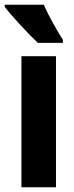

<svg xmlns="http://www.w3.org/2000/svg" viewBox="-36 -786 310 806"><path d="M148 -766H-16V-757C10 -722 89 -637 123 -606H228V-619C208 -649 165 -725 148 -766ZM199 0V-550H54V0Z"/></svg>

Font: Noto Sans Armenian ExtraCondensed ExtraBold
Style: Regular
Weight: 800
Width: 2
Designer: Monotype Design Team
Foundry: Monotype Imaging Inc.
Version: Version 2.008